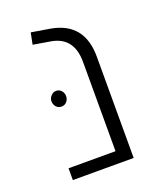

<svg xmlns="http://www.w3.org/2000/svg" viewBox="-111 -632 584 703"><g transform="rotate(-20 181.5 -280.5)"><path d="M52 0V-46H235V-394Q235 -491 149 -505L83 -516L92 -561L165 -549Q289 -527 289 -395V0ZM134 -298Q134 -285 126 -276Q118 -267 106 -267Q93 -267 85 -276Q77 -285 77 -298Q77 -309 85.5 -318.5Q94 -328 106 -328Q118 -328 126 -319Q134 -310 134 -298Z"/></g></svg>

Font: Assistant Light
Style: Regular
Weight: 300
Designer: Hebrew By Ben Nathan, Latin by Paul Hunt
Version: Version 2.001;PS 002.001;hotconv 1.0.88;makeotf.lib2.5.64775